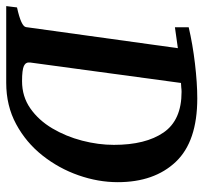

<svg xmlns="http://www.w3.org/2000/svg" viewBox="-42 -632 670 633"><g transform="rotate(90 293.5 -315.0)"><path d="M577.1 -367.7Q577.1 -303.2 554.4 -238.3Q531.7 -173.3 489 -119.4Q446.3 -65.4 385.7 -32.7Q325.2 0 249.5 0H-3.4L1 -35.6Q64 -49.3 65.9 -65.4L135.3 -565.9L66.4 -556.2V-601.6Q122.1 -614.7 186.3 -622.3Q250.5 -629.9 300.8 -629.9Q442.9 -629.9 510 -559.1Q577.1 -488.3 577.1 -367.7ZM279.3 -578.1Q272 -578.1 264.6 -577.1Q257.3 -576.2 250 -576.2L182.6 -79.1Q180.7 -64.5 193.8 -58.3Q207 -52.2 244.1 -52.2Q294.9 -52.2 334 -79.6Q373 -106.9 399.7 -151.9Q426.3 -196.8 440.2 -250.2Q454.1 -303.7 454.1 -355Q454.1 -459.5 413.3 -518.8Q372.6 -578.1 279.3 -578.1Z"/></g></svg>

Font: Gentium Plus
Style: Bold Italic
Weight: 700
Italic angle: -8°
Designer: Victor Gaultney, Annie Olsen, Iska Routamaa, Becca Hirsbrunner
Foundry: SIL International
Version: Version 6.101